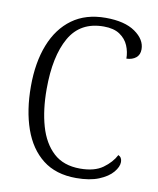

<svg xmlns="http://www.w3.org/2000/svg" viewBox="-83 -789 714 865"><g transform="rotate(10 274.5 -357.0)"><path d="M324 10Q231 10 171 -37Q111 -84 81.5 -168Q52 -252 52 -362Q52 -471 84 -552.5Q116 -634 178 -679Q240 -724 331 -724Q418 -724 466 -690.5Q514 -657 514 -612Q514 -587 497.5 -573.5Q481 -560 454 -559Q454 -590 442 -618.5Q430 -647 402.5 -665.5Q375 -684 329 -684Q222 -684 173 -598Q124 -512 124 -362Q124 -267 145 -193.5Q166 -120 212 -77.5Q258 -35 334 -35Q400 -35 438 -62.5Q476 -90 494 -125Q511 -117 511 -96Q511 -74 490 -49Q469 -24 427.5 -7Q386 10 324 10Z"/></g></svg>

Font: Noto Serif SemiCondensed Light
Style: Regular
Weight: 300
Width: 4
Designer: Monotype Design Team
Foundry: Monotype Imaging Inc.
Version: Version 2.013